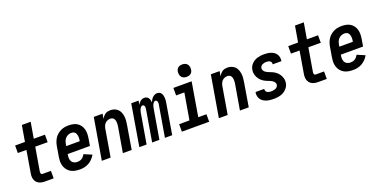

<svg xmlns="http://www.w3.org/2000/svg" viewBox="-21 -1532 4543 2312"><g transform="rotate(-20 2250.0 -376.0)"><path d="M275 0Q254 0 234 -3.5Q214 -7 196.5 -16Q179 -25 166.5 -40Q154 -55 148 -74Q142 -93 142 -113.5Q142 -134 146 -155L193 -434H83V-530H209L244 -735H357L322 -530H465V-434H306L256 -139Q255 -132 254.5 -125Q254 -118 256 -111.5Q258 -105 263 -100.5Q268 -96 275 -96H384V0Z M721 8Q698 8 675.5 5Q653 2 632 -5Q611 -12 593.5 -24.5Q576 -37 562.5 -53.5Q549 -70 540.5 -90Q532 -110 528.5 -132Q525 -154 526 -177Q527 -200 531 -223L553 -353Q557 -378 566 -402.5Q575 -427 589.5 -449.5Q604 -472 625 -489.5Q646 -507 670.5 -518.5Q695 -530 720.5 -534Q746 -538 771 -538Q800 -538 828.5 -532Q857 -526 880 -511Q903 -496 919 -473Q935 -450 942 -423Q949 -396 948.5 -366.5Q948 -337 943 -307L928 -217H643L641 -207Q637 -185 638.5 -163Q640 -141 650 -123.5Q660 -106 679.5 -97Q699 -88 721 -88Q736 -88 751 -91.5Q766 -95 779 -103.5Q792 -112 802.5 -124.5Q813 -137 821 -151L921 -108Q905 -81 883.5 -58Q862 -35 835 -20Q808 -5 779 1.5Q750 8 721 8ZM659 -313H832L834 -323Q836 -337 837 -350.5Q838 -364 836 -377.5Q834 -391 829.5 -403Q825 -415 816.5 -424.5Q808 -434 795 -438Q782 -442 769 -442Q749 -442 729.5 -434Q710 -426 695.5 -410.5Q681 -395 673.5 -375.5Q666 -356 663 -337Z M1001 0 1091 -530H1204L1193 -469Q1202 -484 1214 -497.5Q1226 -511 1240.5 -521Q1255 -531 1272 -534.5Q1289 -538 1305 -538Q1332 -538 1356.5 -529Q1381 -520 1398.5 -503Q1416 -486 1426 -462Q1436 -438 1439.5 -413Q1443 -388 1441.5 -361Q1440 -334 1435 -307L1384 0H1271L1326 -323Q1328 -336 1329 -349.5Q1330 -363 1329 -376Q1328 -389 1324.5 -401Q1321 -413 1313 -423Q1305 -433 1293 -437.5Q1281 -442 1268 -442Q1251 -442 1233.5 -435Q1216 -428 1203 -414.5Q1190 -401 1183 -384Q1176 -367 1173 -350L1114 0Z M1482 0 1571 -530H1665L1656 -478Q1662 -490 1670.5 -501Q1679 -512 1690 -520.5Q1701 -529 1714 -533.5Q1727 -538 1740 -538Q1756 -538 1770 -531.5Q1784 -525 1792 -512.5Q1800 -500 1804 -485.5Q1808 -471 1809 -455Q1815 -471 1824 -485.5Q1833 -500 1845 -512Q1857 -524 1873 -531Q1889 -538 1904 -538Q1921 -538 1935 -531Q1949 -524 1957 -511Q1965 -498 1969 -482.5Q1973 -467 1973.5 -451Q1974 -435 1972.5 -419Q1971 -403 1968 -386L1903 0H1810L1878 -402Q1880 -411 1880 -420.5Q1880 -430 1877.5 -438.5Q1875 -447 1868.5 -453Q1862 -459 1853 -459Q1844 -459 1836.5 -453Q1829 -447 1824 -439Q1819 -431 1815.5 -422.5Q1812 -414 1809.5 -405Q1807 -396 1805 -387.5Q1803 -379 1802 -370L1739 0H1646L1714 -402Q1715 -411 1715.5 -420.5Q1716 -430 1713.5 -438.5Q1711 -447 1704.5 -453Q1698 -459 1689 -459Q1680 -459 1672.5 -453Q1665 -447 1660 -439Q1655 -431 1651.5 -422.5Q1648 -414 1645.5 -405Q1643 -396 1641 -387.5Q1639 -379 1638 -370L1575 0Z M2027 0V-96H2159L2217 -434H2111V-530H2345L2272 -96H2377V0ZM2308 -600Q2288 -600 2270.5 -607Q2253 -614 2242.5 -628Q2232 -642 2229 -661Q2226 -680 2229 -700Q2231 -713 2238 -725.5Q2245 -738 2256.5 -746Q2268 -754 2281 -757Q2294 -760 2308 -760Q2327 -760 2344.5 -753Q2362 -746 2372.5 -732Q2383 -718 2386 -699Q2389 -680 2386 -660Q2384 -647 2377 -634.5Q2370 -622 2358.5 -614Q2347 -606 2333.5 -603Q2320 -600 2308 -600Z M2501 0 2591 -530H2704L2693 -469Q2702 -484 2714 -497.5Q2726 -511 2740.5 -521Q2755 -531 2772 -534.5Q2789 -538 2805 -538Q2832 -538 2856.5 -529Q2881 -520 2898.5 -503Q2916 -486 2926 -462Q2936 -438 2939.5 -413Q2943 -388 2941.5 -361Q2940 -334 2935 -307L2884 0H2771L2826 -323Q2828 -336 2829 -349.5Q2830 -363 2829 -376Q2828 -389 2824.5 -401Q2821 -413 2813 -423Q2805 -433 2793 -437.5Q2781 -442 2768 -442Q2751 -442 2733.5 -435Q2716 -428 2703 -414.5Q2690 -401 2683 -384Q2676 -367 2673 -350L2614 0Z M3204 8Q3181 8 3157.5 5.5Q3134 3 3113 -3.5Q3092 -10 3073 -22Q3054 -34 3041.5 -51.5Q3029 -69 3024 -91.5Q3019 -114 3022 -137Q3023 -139 3023.5 -141Q3024 -143 3024 -145H3135Q3135 -144 3135 -143.5Q3135 -143 3135 -142Q3133 -129 3138.5 -117.5Q3144 -106 3154.5 -99.5Q3165 -93 3178 -90.5Q3191 -88 3204 -88Q3217 -88 3231 -90Q3245 -92 3258 -97Q3271 -102 3281.5 -113Q3292 -124 3294 -137Q3297 -154 3289 -168Q3281 -182 3268.5 -191.5Q3256 -201 3241.5 -207.5Q3227 -214 3212 -219.5Q3197 -225 3183 -231.5Q3169 -238 3156 -246.5Q3143 -255 3131.5 -265.5Q3120 -276 3110.5 -288.5Q3101 -301 3094 -315Q3087 -329 3082.5 -344.5Q3078 -360 3077 -376Q3076 -392 3079 -409Q3082 -430 3091.5 -449Q3101 -468 3116.5 -483.5Q3132 -499 3151 -510Q3170 -521 3190 -527Q3210 -533 3230 -535.5Q3250 -538 3271 -538Q3293 -538 3315.5 -535.5Q3338 -533 3358.5 -526.5Q3379 -520 3397 -508Q3415 -496 3427 -478.5Q3439 -461 3443.5 -439.5Q3448 -418 3445 -395Q3444 -393 3444 -391.5Q3444 -390 3443 -388H3332Q3332 -389 3332 -389.5Q3332 -390 3332 -391Q3334 -403 3329.5 -414Q3325 -425 3315.5 -431Q3306 -437 3294.5 -439.5Q3283 -442 3271 -442Q3258 -442 3245.5 -440Q3233 -438 3221 -432.5Q3209 -427 3200 -416.5Q3191 -406 3189 -393Q3186 -377 3193.5 -362.5Q3201 -348 3213.5 -338.5Q3226 -329 3240.5 -322.5Q3255 -316 3270 -310.5Q3285 -305 3299.5 -298.5Q3314 -292 3327 -283.5Q3340 -275 3351.5 -264.5Q3363 -254 3372.5 -241.5Q3382 -229 3389 -215Q3396 -201 3400.5 -186Q3405 -171 3406 -154.5Q3407 -138 3404 -121Q3399 -90 3378 -62.5Q3357 -35 3328 -19Q3299 -3 3267 2.5Q3235 8 3204 8Z M3775 0Q3754 0 3734 -3.5Q3714 -7 3696.5 -16Q3679 -25 3666.5 -40Q3654 -55 3648 -74Q3642 -93 3642 -113.5Q3642 -134 3646 -155L3693 -434H3583V-530H3709L3744 -735H3857L3822 -530H3965V-434H3806L3756 -139Q3755 -132 3754.5 -125Q3754 -118 3756 -111.5Q3758 -105 3763 -100.5Q3768 -96 3775 -96H3884V0Z M4221 8Q4198 8 4175.5 5Q4153 2 4132 -5Q4111 -12 4093.5 -24.5Q4076 -37 4062.5 -53.5Q4049 -70 4040.5 -90Q4032 -110 4028.5 -132Q4025 -154 4026 -177Q4027 -200 4031 -223L4053 -353Q4057 -378 4066 -402.5Q4075 -427 4089.5 -449.5Q4104 -472 4125 -489.5Q4146 -507 4170.5 -518.5Q4195 -530 4220.5 -534Q4246 -538 4271 -538Q4300 -538 4328.5 -532Q4357 -526 4380 -511Q4403 -496 4419 -473Q4435 -450 4442 -423Q4449 -396 4448.5 -366.5Q4448 -337 4443 -307L4428 -217H4143L4141 -207Q4137 -185 4138.5 -163Q4140 -141 4150 -123.5Q4160 -106 4179.5 -97Q4199 -88 4221 -88Q4236 -88 4251 -91.5Q4266 -95 4279 -103.5Q4292 -112 4302.5 -124.5Q4313 -137 4321 -151L4421 -108Q4405 -81 4383.5 -58Q4362 -35 4335 -20Q4308 -5 4279 1.5Q4250 8 4221 8ZM4159 -313H4332L4334 -323Q4336 -337 4337 -350.5Q4338 -364 4336 -377.5Q4334 -391 4329.5 -403Q4325 -415 4316.5 -424.5Q4308 -434 4295 -438Q4282 -442 4269 -442Q4249 -442 4229.5 -434Q4210 -426 4195.5 -410.5Q4181 -395 4173.5 -375.5Q4166 -356 4163 -337Z"/></g></svg>

Font: iosevka_custom_sans_ss08
Style: Bold Italic
Weight: 700
Italic angle: -10°
Designer: Belleve Invis
Foundry: Belleve Invis
Version: Version 10.3.0; ttfautohint (v1.8.3)